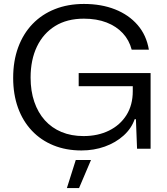

<svg xmlns="http://www.w3.org/2000/svg" viewBox="-20 -757 850 977"><path d="M394.4 8.6Q316 8.6 252.1 -17.4Q188.1 -43.3 142.1 -92.1Q96 -140.9 71.5 -208.9Q47 -277 47 -360.6Q47 -447.1 72.7 -516.6Q98.4 -586.1 145.9 -635.3Q193.3 -684.4 259.5 -710.6Q325.7 -736.9 407 -736.9Q495.6 -736.9 565.3 -709.4Q635 -681.9 680 -630.1Q725 -578.4 737.6 -504.1H650.1Q637.6 -552.6 604.9 -587.9Q572.1 -623.3 522.2 -642.6Q472.3 -662 406.7 -662Q321 -662 260.6 -624.6Q200.1 -587.1 167.9 -519.8Q135.7 -452.4 135.7 -362.3Q135.7 -294.1 154.5 -239Q173.3 -183.9 208.3 -144.9Q243.3 -106 293 -85.3Q342.7 -64.6 405 -64.6Q478.4 -64.6 535 -92.6Q591.6 -120.6 623.6 -171.6Q655.6 -222.7 655.6 -292.6V-341.3L679.7 -318.3H380.4V-385.1H746.3V0H677.4L671.6 -150.6H665.3Q648.6 -102.7 608.6 -66.9Q568.6 -31 513.4 -11.2Q458.1 8.6 394.4 8.6ZM320.4 199.9 365.6 57H443.1L382.3 199.9Z"/></svg>

Font: Mona Sans ExtraLight
Style: Regular
Weight: 200
Designer: Deni Anggara
Foundry: GitHub
Version: Version 2.000